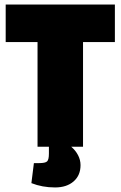

<svg xmlns="http://www.w3.org/2000/svg" viewBox="-20 -645 530 844"><path d="M485 -625V-460H345V0H293Q312 16 323 37Q334 58 334 81Q334 126 303.5 152.5Q273 179 222 179Q166 179 118 160L129 72H152Q179 72 187 64.5Q195 57 195 30V0H145V-460H5V-625Z"/></svg>

Font: Changa Black
Style: Regular
Weight: 900
Designer: Eduardo Rodriguez Tunni
Foundry: Eduardo Rodriguez Tunni
Version: Version 2.001; ttfautohint (v1.5.10-5e6f)